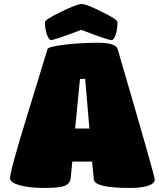

<svg xmlns="http://www.w3.org/2000/svg" viewBox="-20 -929 788 953"><path d="M29.8 -43.9Q29.8 -80.6 116.2 -359.9L215.8 -685.1Q219.2 -697.3 299.1 -707Q378.9 -716.8 464.8 -716.8Q555.2 -716.8 564 -685.1Q748 -56.6 748 -38.1Q748 -18.1 715.3 -7.1Q682.6 3.9 625 3.9Q450.2 3.9 445.8 -38.1L437 -127H338.9L331.1 -46.9Q328.1 -17.1 301.5 -6.6Q274.9 3.9 200.2 3.9Q127 3.9 78.4 -9.3Q29.8 -22.5 29.8 -43.9ZM353 -291H423.8L402.8 -537.1H377ZM203.1 -819.8Q203.1 -831.5 282.2 -870.1Q362.8 -909.2 384.8 -909.2Q409.2 -909.2 485.8 -870.1Q563 -832.5 563 -819.8Q563 -784.2 554.2 -757.1Q545.4 -730 533.2 -730Q515.6 -730 383.8 -780.8Q249 -730 232.9 -730Q222.7 -730 212.9 -757.8Q203.1 -785.6 203.1 -819.8Z"/></svg>

Font: GGS TheRock Black
Style: Regular
Weight: 900
Designer: Rodrigo Fuenzalida (2012); Goodgame Studios (2014)
Foundry: Rodrigo Fuenzalida,2012;  GGS,2014
Version: Version 1.002 | FøM Mod